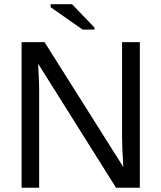

<svg xmlns="http://www.w3.org/2000/svg" viewBox="-20 -887 762 907"><path d="M165 -457V0H82V-688H190.4L562.5 -98.1Q556.6 -194.3 556.6 -236.8V-688H640.6V0H528.3L160.2 -585.9Q161.1 -553.7 163.1 -521.5Q165 -489.3 165 -457ZM426.3 -756.8V-747.1H370.6L219.2 -853V-867.2H320.3Z"/></svg>

Font: Arimo Nerd Font
Style: Regular
Weight: 400
Designer: Steve Matteson
Foundry: Monotype Imaging Inc.
Version: Version 1.33;Nerd Fonts 3.2.1